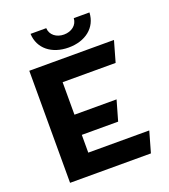

<svg xmlns="http://www.w3.org/2000/svg" viewBox="-159 -1014 990 1127"><g transform="rotate(-20 335.5 -450.5)"><path d="M348 -749C452 -749 528 -807 532 -901H434C432 -858 395 -830 348 -830C301 -830 264 -858 262 -901H164C168 -807 244 -749 348 -749ZM244 -130V-241H471L507 -367H244V-570H575L612 -700H83V0H588L625 -130Z"/></g></svg>

Font: Talent SemiBold
Style: Bold
Weight: 700
Designer: Mike Powis
Version: Version 1.001;hotconv 1.0.109;makeotfexe 2.5.65596